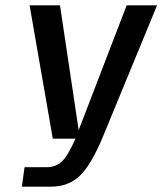

<svg xmlns="http://www.w3.org/2000/svg" viewBox="-20 -520 609 720"><path d="M72 107H74H155Q189 107 212 85.5Q235 64 263 0H178L91 -500H205L275 -32L455 -500H569L367 -10Q322 99 279 139.5Q236 180 172 180H62Z"/></svg>

Font: Fivo Sans Modern Med
Style: Italic
Weight: 450
Designer: Alexander Slobzheninov
Foundry: Alexander Slobzheninov
Version: 1.0